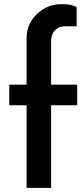

<svg xmlns="http://www.w3.org/2000/svg" viewBox="-20 -910 399 930"><path d="M353.8 -500V-400H227.5V0H108.8V-400H25V-500H108.8V-726.2Q108.8 -793.8 158.8 -841.9Q208.8 -890 278.8 -890Q330 -890 351.2 -875V-782.5H292.5Q265 -782.5 246.2 -763.1Q227.5 -743.8 227.5 -711.2V-500Z"/></svg>

Font: Now Medium
Style: Regular
Weight: 500
Designer: Alfredo Marco Pradil
Foundry: Alfredo Marco Pradil
Version: Version 1.002;PS 001.002;hotconv 1.0.88;makeotf.lib2.5.64775